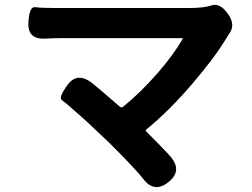

<svg xmlns="http://www.w3.org/2000/svg" viewBox="-20 -734 1040 791"><path d="M673 17Q615 63 569 2Q547 -28 451 -125Q425 -151 398 -176L343 -228Q316 -253 288 -277Q249 -312 234.5 -322Q220 -332 259 -385Q298 -438 358 -393Q380 -376 473 -295Q480 -289 487 -294Q560 -353 632 -436Q696 -510 732 -573Q734 -577 729 -577H241Q205 -577 169 -575Q94 -570 97 -639Q100 -708 124.5 -704.5Q149 -701 205 -701H760Q820 -701 853 -712Q886 -723 919 -677Q953 -630 922 -592Q919 -588 901 -558Q860 -492 774 -391Q677 -277 582 -200Q578 -197 582 -193Q665 -110 684 -87Q732 -29 673 17Z"/></svg>

Font: Resource Han Rounded KR
Style: Bold
Weight: 700
Designer: Cyano Hao (round all glyphs); Ryoko NISHIZUKA 西塚涼子 (kana, bopomofo & ideographs); Paul D. Hunt (Latin, Greek & Cyrillic)
Foundry: Cyano Hao
Version: 0.990